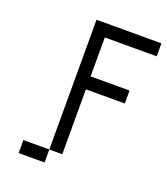

<svg xmlns="http://www.w3.org/2000/svg" viewBox="-128 -715 756 869"><g transform="rotate(20 250.0 -281.0)"><path d="M437.5 -312.5V-375H250V-562.5H500V-625H187.5Q187.5 -625 187.5 0H62.5V62.5H187.5V0H250V-312.5Z"/></g></svg>

Font: BFUnifontExMono
Style: Regular
Weight: 500
Version: Version 15.0.06